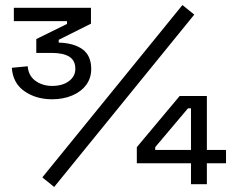

<svg xmlns="http://www.w3.org/2000/svg" viewBox="-20 -731 935 762"><path d="M187 -337Q123 -337 77 -369Q31 -401 27 -462L90 -468Q93 -430 121 -410Q149 -390 187 -390Q228 -390 253.5 -409Q279 -428 279 -458Q279 -491 255 -506Q231 -521 185 -521H124V-576L246 -636V-647H35V-700H341V-637L213 -573V-562Q274 -560 308 -535Q342 -510 342 -457Q342 -421 322 -394Q302 -367 266.5 -352Q231 -337 187 -337ZM195 11 148 -27 704 -711 751 -673ZM738 0V-83H523V-147L693 -350H801V-136H877V-83H801V0ZM596 -136H738V-301H726L596 -147Z"/></svg>

Font: Space Grotesk Light
Style: Regular
Weight: 400
Version: Version 2.000